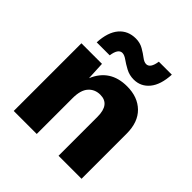

<svg xmlns="http://www.w3.org/2000/svg" viewBox="-192 -861 1003 1003"><g transform="rotate(45 310.0 -359.5)"><path d="M511 -718Q507 -640 473.5 -599.5Q440 -559 388 -559Q356 -559 329 -573.5Q302 -588 282.5 -602Q263 -616 248 -616Q218 -616 210 -560H114Q118 -638 152.5 -678.5Q187 -719 245 -719Q276 -719 301 -704.5Q326 -690 344 -676Q362 -662 377 -662Q407 -662 415 -718ZM389 -510Q468 -510 515 -464Q562 -418 562 -333V0H392V-288Q392 -380 321 -380Q281 -380 256 -352Q231 -324 231 -265V0H61V-500H213L218 -399Q264 -510 389 -510Z"/></g></svg>

Font: Elaine Sans
Style: Bold
Weight: 700
Designer: Wei Huang
Foundry: Wei Huang
Version: Version 2.001;December 24, 2019;FontCreator 12.0.0.2547 64-b